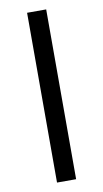

<svg xmlns="http://www.w3.org/2000/svg" viewBox="-82 -743 422 783"><g transform="rotate(-10 128.5 -351.5)"><path d="M168 0H88.9V-703.1H168Z"/></g></svg>

Font: Pretendard GOV Medium
Style: Regular
Weight: 500
Designer: Base glyphs from Inter by Rasmus Andersson; Hangeul glyphs from Noto Sans CJK(Source Han Sans) by Jang Soo-young and Kan
Foundry: Kil Hyung-jin
Version: Version 1.309